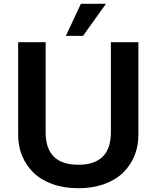

<svg xmlns="http://www.w3.org/2000/svg" viewBox="-20 -974 820 1006"><path d="M325.2 -786.1 403.8 -954.1H535.2L415 -786.1ZM75.2 -266.1V-752.9H219.2V-280.8Q219.2 -110.8 390.1 -110.8Q561 -110.8 561 -280.8V-752.9H705.1V-266.1Q705.1 -208 684.6 -158Q664.1 -107.9 625.5 -69.8Q586.9 -31.7 526.4 -9.8Q465.8 12.2 390.1 12.2Q314.5 12.2 253.9 -9.8Q193.4 -31.7 154.8 -69.8Q116.2 -107.9 95.7 -158Q75.2 -208 75.2 -266.1Z"/></svg>

Font: Standard
Style: Bold
Weight: 400
Designer: Bryce Wilner
Version: Version 2.000;PS 2.0;hotconv 16.6.51;makeotf.lib2.5.65220 DE